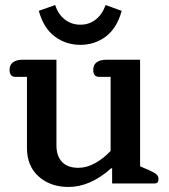

<svg xmlns="http://www.w3.org/2000/svg" viewBox="-20 -728 670 762"><path d="M134 -685 199 -708Q211 -671 237.5 -650.5Q264 -630 299 -630Q334 -630 360 -650.5Q386 -671 399 -708L463 -685Q444 -616 400 -583Q356 -550 299 -550Q242 -550 197.5 -583Q153 -616 134 -685ZM87 -141V-423H41Q18 -423 18 -451Q18 -471 32 -481Q46 -491 71 -491H204V-151Q204 -109 226 -85.5Q248 -62 291 -62Q324 -62 357.5 -80.5Q391 -99 419 -129V-423H373Q350 -423 350 -451Q350 -471 364 -481Q378 -491 403 -491H536V-68L573 -52Q593 -43 601 -36Q609 -29 609 -17Q609 0 594 0H425V-60H421Q338 14 252 14Q180 14 133.5 -27.5Q87 -69 87 -141Z"/></svg>

Font: Maitree Semibold
Style: Regular
Weight: 600
Designer: CadsonDemak Team
Foundry: CadsonDemak
Version: Version 1.010